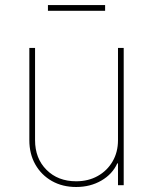

<svg xmlns="http://www.w3.org/2000/svg" viewBox="-20 -736 608 763"><path d="M448.9 -179V-545.5H471.6V0H448.9V-86.6H446Q426.8 -44 383 -18.5Q339.1 7.1 282.7 7.1Q228 7.1 186.1 -16.7Q144.2 -40.5 120.4 -82.4Q96.6 -124.3 96.6 -179V-545.5H119.3V-179Q119.3 -106.5 164.8 -61.1Q210.2 -15.6 282.7 -15.6Q331 -15.6 368.4 -36.6Q405.9 -57.5 427.4 -94.5Q448.9 -131.4 448.9 -179ZM397.7 -715.9V-693.2H170.5V-715.9Z"/></svg>

Font: Inter UI Thin
Style: Regular
Weight: 100
Designer: Rasmus Andersson
Foundry: rsms
Version: 3.2;8d6f07862